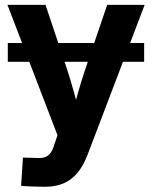

<svg xmlns="http://www.w3.org/2000/svg" viewBox="-20 -542 609 768"><path d="M556.6 -370.1V-294.9H11.2V-370.1ZM64.5 201.7 71.8 88.4 127 89.8Q147 91.3 160.4 86.4Q173.8 81.5 182.9 68.8Q191.9 56.2 197.8 34.7L210 -1L9.8 -522.5H162.1L249.5 -261.2Q264.6 -214.4 277.6 -166.7Q290.5 -119.1 303.7 -70.8H264.6Q277.3 -119.1 290.8 -166.7Q304.2 -214.4 319.8 -261.2L408.7 -522.5H558.6L330.6 76.2Q314.5 119.1 291 147.9Q267.6 176.8 235.4 190.9Q203.1 205.1 159.7 205.1Q135.3 205.1 110.6 204.1Q85.9 203.1 64.5 201.7Z"/></svg>

Font: Inter 28pt
Style: Bold
Weight: 700
Designer: Rasmus Andersson
Foundry: rsms
Version: Version 4.001;git-66647c0bb